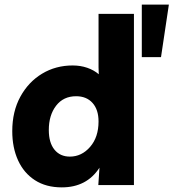

<svg xmlns="http://www.w3.org/2000/svg" viewBox="-20 -800 750 830"><path d="M559 -740V0H405L410 -75Q355 10 247 10Q179 10 131 -21Q83 -52 58 -107Q33 -162 33 -233Q33 -318 68 -382Q103 -446 162 -481.5Q221 -517 294 -517Q328 -517 357 -507Q386 -497 407 -479L406 -509V-740ZM309 -384Q254 -384 222.5 -343Q191 -302 191 -238Q191 -183 215.5 -153Q240 -123 282 -123Q333 -123 369.5 -165Q406 -207 406 -275Q406 -326 380 -355Q354 -384 309 -384ZM593 -553V-780H710L676 -553Z"/></svg>

Font: Livvic
Style: Bold
Weight: 700
Designer: Jacques Le Bailly, Baron von Fonthausen
Version: Version 1.001; ttfautohint (v1.8.2)